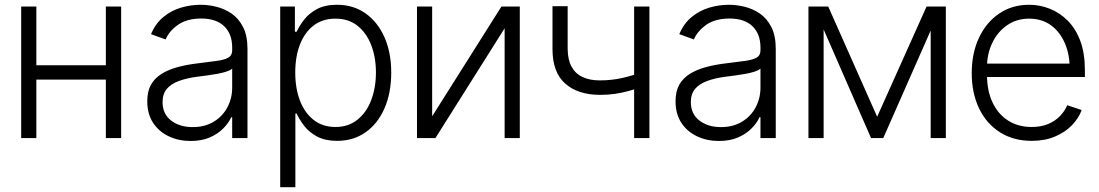

<svg xmlns="http://www.w3.org/2000/svg" viewBox="-20 -573 4561 797"><path d="M436 -302.2V-242.7H115.2V-302.2ZM130.9 -545.9V0H67.9V-545.9ZM482.9 -545.9V0H419.4V-545.9Z M771 12.2Q721.7 12.2 680.7 -7.1Q639.6 -26.4 615.5 -63.2Q591.3 -100.1 591.3 -152.8Q591.3 -193.4 606.4 -220.7Q621.6 -248 649.9 -265.9Q678.2 -283.7 716.6 -294.2Q754.9 -304.7 801.3 -310.1Q847.2 -315.9 878.9 -320.1Q910.6 -324.2 927.2 -333.5Q943.8 -342.8 943.8 -363.3V-376Q943.8 -432.1 910.6 -464.1Q877.4 -496.1 815.4 -496.1Q756.3 -496.1 719.2 -470.2Q682.1 -444.3 667.5 -409.2L606.9 -431.2Q625.5 -475.6 658.2 -502.4Q690.9 -529.3 731.4 -541.3Q772 -553.2 813.5 -553.2Q844.7 -553.2 878.4 -544.9Q912.1 -536.6 941.4 -516.6Q970.7 -496.6 989 -460.7Q1007.3 -424.8 1007.3 -370.1V0H943.8V-86.4H939.9Q929.2 -62.5 906.7 -39.8Q884.3 -17.1 850.6 -2.4Q816.9 12.2 771 12.2ZM779.8 -45.4Q830.1 -45.4 866.9 -67.6Q903.8 -89.8 923.8 -127.4Q943.8 -165 943.8 -209.5V-288.1Q936.5 -281.2 920.2 -275.9Q903.8 -270.5 882.6 -266.6Q861.3 -262.7 839.6 -259.8Q817.9 -256.8 801.3 -254.9Q755.4 -249 722.4 -236.8Q689.5 -224.6 672.1 -203.6Q654.8 -182.6 654.8 -149.4Q654.8 -100.1 690.2 -72.8Q725.6 -45.4 779.8 -45.4Z M1143.1 204.1V-545.9H1204.1V-441.4H1211.4Q1222.7 -465.8 1242.7 -491.7Q1262.7 -517.6 1295.9 -535.4Q1329.1 -553.2 1378.9 -553.2Q1446.3 -553.2 1496.8 -517.8Q1547.4 -482.4 1575.7 -418.9Q1604 -355.5 1604 -271.5Q1604 -187 1575.9 -123Q1547.9 -59.1 1497.3 -23.7Q1446.8 11.7 1379.4 11.7Q1330.1 11.7 1296.6 -6.1Q1263.2 -23.9 1242.9 -50.3Q1222.7 -76.7 1211.4 -101.6H1206.1V204.1ZM1372.6 -45.9Q1426.3 -45.9 1463.9 -76.2Q1501.5 -106.4 1521 -157.7Q1540.5 -209 1540.5 -272Q1540.5 -335 1521 -385.5Q1501.5 -436 1464.4 -465.8Q1427.2 -495.6 1372.6 -495.6Q1318.8 -495.6 1281.7 -467Q1244.6 -438.5 1225.1 -388.2Q1205.6 -337.9 1205.6 -272Q1205.6 -206.5 1225.1 -155.5Q1244.6 -104.5 1282 -75.2Q1319.3 -45.9 1372.6 -45.9Z M1773.9 -90.3 2061.5 -545.9H2137.7V0H2074.7V-455.6L1787.6 0H1710.9V-545.9H1773.9Z M2675.8 -545.9V0H2612.3V-545.9ZM2652.3 -275.9V-215.3Q2620.1 -203.6 2590.8 -195.6Q2561.5 -187.5 2532.5 -183.3Q2503.4 -179.2 2469.7 -179.2Q2377.9 -179.7 2325.7 -226.6Q2273.4 -273.4 2273.4 -369.1V-547.4H2336.4V-369.1Q2336.9 -324.2 2353 -295.4Q2369.1 -266.6 2398.9 -252.9Q2428.7 -239.3 2469.2 -239.3Q2519 -239.3 2563 -249.3Q2606.9 -259.3 2652.3 -275.9Z M2963.9 12.2Q2914.6 12.2 2873.5 -7.1Q2832.5 -26.4 2808.3 -63.2Q2784.2 -100.1 2784.2 -152.8Q2784.2 -193.4 2799.3 -220.7Q2814.5 -248 2842.8 -265.9Q2871.1 -283.7 2909.4 -294.2Q2947.8 -304.7 2994.1 -310.1Q3040 -315.9 3071.8 -320.1Q3103.5 -324.2 3120.1 -333.5Q3136.7 -342.8 3136.7 -363.3V-376Q3136.7 -432.1 3103.5 -464.1Q3070.3 -496.1 3008.3 -496.1Q2949.2 -496.1 2912.1 -470.2Q2875 -444.3 2860.4 -409.2L2799.8 -431.2Q2818.4 -475.6 2851.1 -502.4Q2883.8 -529.3 2924.3 -541.3Q2964.8 -553.2 3006.3 -553.2Q3037.6 -553.2 3071.3 -544.9Q3105 -536.6 3134.3 -516.6Q3163.6 -496.6 3181.9 -460.7Q3200.2 -424.8 3200.2 -370.1V0H3136.7V-86.4H3132.8Q3122.1 -62.5 3099.6 -39.8Q3077.1 -17.1 3043.5 -2.4Q3009.8 12.2 2963.9 12.2ZM2972.7 -45.4Q3022.9 -45.4 3059.8 -67.6Q3096.7 -89.8 3116.7 -127.4Q3136.7 -165 3136.7 -209.5V-288.1Q3129.4 -281.2 3113 -275.9Q3096.7 -270.5 3075.4 -266.6Q3054.2 -262.7 3032.5 -259.8Q3010.7 -256.8 2994.1 -254.9Q2948.2 -249 2915.3 -236.8Q2882.3 -224.6 2865 -203.6Q2847.7 -182.6 2847.7 -149.4Q2847.7 -100.1 2883.1 -72.8Q2918.5 -45.4 2972.7 -45.4Z M3621.1 -88.4 3826.2 -545.9H3887.2L3646.5 0H3595.7L3357.4 -545.9H3418ZM3398.9 -545.9V0H3335.9V-545.9ZM3843.3 0V-545.9H3906.2V0Z M4262.7 11.7Q4186.5 11.7 4130.4 -24.2Q4074.2 -60.1 4043.9 -123.5Q4013.7 -187 4013.7 -269.5Q4013.7 -352.1 4043.7 -416Q4073.7 -480 4127.4 -516.6Q4181.2 -553.2 4252 -553.2Q4295.9 -553.2 4337.4 -536.9Q4378.9 -520.5 4412.1 -487.3Q4445.3 -454.1 4464.4 -403.1Q4483.4 -352.1 4483.4 -281.7V-253.4H4057.1V-309.1H4449.2L4420.4 -287.6Q4420.4 -347.2 4400.1 -394Q4379.9 -440.9 4342.3 -468.3Q4304.7 -495.6 4252 -495.6Q4199.7 -495.6 4160.2 -468Q4120.6 -440.4 4098.9 -394.8Q4077.1 -349.1 4077.1 -294.9V-262.2Q4077.1 -196.8 4099.9 -148.2Q4122.6 -99.6 4164.3 -72.8Q4206.1 -45.9 4262.7 -45.9Q4301.3 -45.9 4330.6 -58.1Q4359.9 -70.3 4379.9 -91.1Q4399.9 -111.8 4410.2 -136.2L4470.2 -116.2Q4457.5 -82 4429.4 -53Q4401.4 -23.9 4359.1 -6.1Q4316.9 11.7 4262.7 11.7Z"/></svg>

Font: Inter Tight Light
Style: Regular
Weight: 300
Designer: Rasmus Andersson
Foundry: rsms
Version: Version 3.004